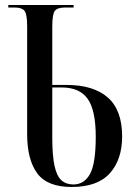

<svg xmlns="http://www.w3.org/2000/svg" viewBox="-20 -734 542 764"><path d="M265 10Q168 10 128 -44.5Q88 -99 88 -201V-630Q88 -678 77.5 -691Q67 -704 39 -704H13V-714H273V-704H238Q208 -704 198 -690.5Q188 -677 188 -628V-396H245Q352 -396 409 -346Q466 -296 466 -191Q466 -99 417 -44.5Q368 10 265 10ZM272 0Q315 0 338 -41.5Q361 -83 361 -190Q361 -295 329 -340.5Q297 -386 225 -386H188V-187Q188 -115 197 -74Q206 -33 224.5 -16.5Q243 0 272 0Z"/></svg>

Font: Noto Serif Display ExtraCondensed Medium
Style: Regular
Weight: 500
Width: 2
Designer: Monotype Design Team
Foundry: Monotype Imaging Inc.
Version: Version 2.009